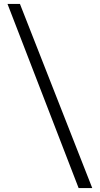

<svg xmlns="http://www.w3.org/2000/svg" viewBox="-20 -838 506 972"><path d="M378 114H447L81 -818H18Z"/></svg>

Font: AdventPro_ExpandedRegular
Style: ExpandedRegular
Weight: 400
Width: 7
Designer: VivaRado, Andreas Kalpakidis
Foundry: VivaRado, Andreas Kalpakidis
Version: Version 3.000